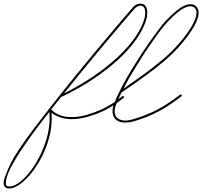

<svg xmlns="http://www.w3.org/2000/svg" viewBox="-334 -679 1130 1073"><path d="M-283.2 374.3Q-292.3 374.3 -298.5 371.4Q-304.7 368.5 -307.9 363.9Q-311.2 359.4 -312.5 353.8Q-313.8 348.3 -313.8 343.1Q-313.8 331.4 -307 311.5Q-300.1 291.7 -291.7 272.1Q-283.2 252.6 -275.7 237.3Q-268.2 222 -266.3 219.4Q-254.6 196.6 -233.1 164.1Q-211.6 131.5 -183.3 92.1Q-154.9 52.7 -121.1 8.8Q-87.2 -35.2 -51.4 -81.1Q-15.6 -127 20.8 -172.5Q57.3 -218.1 91.8 -260.4Q150.4 -332.7 205.4 -398.4Q260.4 -464.2 303.7 -515.3Q347 -566.4 375 -599Q403 -631.5 408.9 -638Q419.9 -651 431.3 -654.9Q442.7 -658.9 449.9 -658.9Q472 -658.9 480.5 -643.2Q488.9 -627.6 488.9 -608.1Q488.9 -598.3 487.6 -589.5Q486.3 -580.7 484.4 -573.2Q482.4 -565.8 480.8 -561.2Q479.2 -556.6 479.2 -556Q462.9 -508.5 424.5 -454.8Q386.1 -401 326.5 -346Q266.9 -291 186.8 -237.3Q106.8 -183.6 6.5 -136.1Q-7.2 -119.1 -20.8 -101.6Q-34.5 -84 -48.2 -67.1Q-44.9 -63.8 -32.9 -53.7Q-20.8 -43.6 -2 -36.5Q13.7 -29.9 30.6 -27.3Q47.5 -24.7 65.8 -24.7Q110.7 -24.7 155.6 -38.4Q200.5 -52.1 237 -69Q257.8 -78.8 287.4 -96.4Q317.1 -113.9 349 -141.3Q351.6 -142.6 352.9 -142.6Q358.7 -142.6 358.7 -136.7Q358.7 -134.1 356.8 -132.2Q323.6 -104.8 293.3 -86.3Q263 -67.7 241.5 -57.9Q201.8 -39.7 155.9 -26.4Q110 -13 65.1 -13Q31.2 -13 0.3 -24.1Q-30.6 -35.2 -46.2 -49.5Q-45.6 -41 -45.2 -32.9Q-44.9 -24.7 -44.9 -16.3Q-44.9 28 -56 75.5Q-67.1 123 -86.9 168.3Q-106.8 213.5 -133.8 254.2Q-160.8 294.9 -192.1 324.9Q-217.4 349.6 -240.9 362Q-264.3 374.3 -283.2 374.3ZM-58.6 -53.4Q-123 28.6 -168.9 92.4Q-214.8 156.2 -244.1 204.8Q-273.4 253.3 -287.4 287.1Q-301.4 321 -301.4 343.1Q-301.4 354.2 -296.9 358.7Q-292.3 363.3 -281.2 363.3Q-260.4 363.3 -235.4 347Q-210.3 330.7 -185.2 303.1Q-160.2 275.4 -137 238.3Q-113.9 201.2 -96 158.9Q-78.1 116.5 -67.4 71.6Q-56.6 26.7 -56.6 -16.3Q-56.6 -34.5 -58.6 -53.4ZM418 -630.2Q413.4 -625 395.2 -604.2Q377 -583.3 348.6 -549.8Q320.3 -516.3 283.2 -472.3Q246.1 -428.4 203.8 -377.6Q161.5 -326.8 115.6 -270.5Q69.7 -214.2 23.4 -156.9Q117.2 -203.8 192.4 -255.5Q267.6 -307.3 323.6 -359.7Q379.6 -412.1 416 -463.2Q452.5 -514.3 468.1 -559.9Q468.8 -560.5 473.3 -575.5Q477.9 -590.5 477.9 -608.7Q477.9 -615.2 476.6 -622.1Q475.3 -628.9 472.3 -634.4Q469.4 -640 464.2 -643.6Q459 -647.1 450.5 -647.1Q441.4 -647.1 432.6 -641.9Q423.8 -636.7 418 -630.2ZM363.9 5.9Q345.1 5.9 332 0.7Q319 -4.6 310.9 -13.3Q302.7 -22.1 298.8 -33.5Q294.9 -44.9 294.9 -56.6Q294.9 -70.3 297.5 -80.4Q300.1 -90.5 300.8 -91.8Q313.2 -126.3 332.4 -165Q351.6 -203.8 373.7 -242.5Q395.8 -281.2 418.9 -318Q442.1 -354.8 462.2 -385.4Q483.7 -418.6 503.6 -446.6Q523.4 -474.6 538.7 -495.1Q554 -515.6 563.2 -527.7Q572.3 -539.7 572.3 -539.7Q572.3 -540.4 585 -554.7Q597.7 -569 616.5 -586.9Q635.4 -604.8 657.2 -622.4Q679 -640 697.9 -647.8Q716.1 -655.6 730.5 -655.6Q752 -655.6 764 -641.6Q776 -627.6 776 -607.4Q776 -593.8 770.8 -577.5Q765.6 -561.2 757.5 -544.9Q749.3 -528.6 739.3 -513Q729.2 -497.4 719.4 -483.7Q690.1 -443.4 657.9 -408.5Q625.7 -373.7 582.7 -336.9Q539.7 -300.1 482.1 -258.1Q424.5 -216.1 344.4 -161.5Q335.3 -142.6 327.1 -124Q319 -105.5 311.8 -87.2Q310.5 -83.3 309.2 -78.1Q307.9 -73.6 307.3 -68Q306.6 -62.5 306.6 -56.6Q306.6 -30.6 323.9 -17.9Q341.1 -5.2 366.5 -5.2Q386.7 -5.2 409.5 -12.4Q450.5 -24.7 484.7 -38.4Q518.9 -52.1 549.8 -68.7Q580.7 -85.3 610.4 -105.1Q640 -125 671.9 -149.7Q674.5 -151 675.8 -151Q681.6 -151 681.6 -145.2Q681.6 -141.3 679.7 -140.6Q647.1 -115.9 616.9 -95.4Q586.6 -74.9 555 -57.9Q523.4 -41 488.6 -26.7Q453.8 -12.4 412.1 -0.7Q399.1 3.3 386.7 4.6Q374.3 5.9 363.9 5.9ZM581.4 -532.6Q580.1 -531.2 569 -517.3Q557.9 -503.3 540.7 -479.2Q523.4 -455.1 500.7 -422.2Q477.9 -389.3 453.5 -350.9Q429 -312.5 403.6 -269.9Q378.3 -227.2 355.5 -182.9Q406.2 -218.1 446.9 -247.1Q487.6 -276 520.5 -301.8Q553.4 -327.5 580.1 -350.3Q606.8 -373 629.2 -395.8Q651.7 -418.6 671.5 -441.7Q691.4 -464.8 710.3 -490.9Q737 -528 750.7 -557.9Q764.3 -587.9 764.3 -608.1Q764.3 -624.3 754.9 -634.1Q745.4 -643.9 729.8 -643.9Q714.8 -643.9 698.2 -635.7Q681.6 -627.6 665.4 -615.2Q649.1 -602.9 634.1 -588.5Q619.1 -574.2 607.4 -561.8Q595.7 -549.5 588.5 -541Q581.4 -532.6 581.4 -532.6Z"/></svg>

Font: League Script
Style: League Script
Weight: 400
Foundry: Haley Fiege
Version: Version 1.001